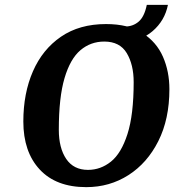

<svg xmlns="http://www.w3.org/2000/svg" viewBox="-20 -759 717 790"><path d="M677 -392Q677 -269 631.5 -178.5Q586 -88 508.5 -38.5Q431 11 335 11Q211 11 143.5 -61.5Q76 -134 76 -259Q76 -375 115.5 -465.5Q155 -556 231 -608Q307 -660 416 -660Q509 -660 566.5 -623Q624 -586 650.5 -525.5Q677 -465 677 -392ZM530 -421Q530 -493 501.5 -540.5Q473 -588 409 -588Q353 -588 311 -552.5Q269 -517 245.5 -437.5Q222 -358 222 -225Q222 -150 252.5 -105Q283 -60 342 -60Q394 -60 436.5 -94Q479 -128 504.5 -207.5Q530 -287 530 -421ZM483 -588 495 -650Q527 -650 550.5 -670Q574 -690 584 -739H671Q658 -674 608 -631Q558 -588 483 -588Z"/></svg>

Font: Arsenal SC
Style: Bold Italic
Weight: 700
Italic angle: -9.10001°
Designer: Andrij Shevchenko
Foundry: Stairsfor
Version: Version 2.001; ttfautohint (v1.8.4.7-5d5b)